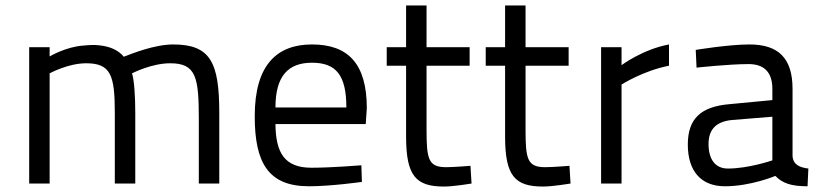

<svg xmlns="http://www.w3.org/2000/svg" viewBox="-20 -673 3015 704"><path d="M162 0V-404C162 -404 229 -441 296 -441C387 -441 401 -396 401 -258V0H476V-260C476 -320 472 -381 464 -404C466 -405 536 -441 604 -441C699 -441 709 -390 709 -237V0H784V-260C784 -445 751 -510 615 -510C546 -510 463 -476 434 -465C414 -489 384 -503 342 -507C326 -509 307 -508 287 -506C222 -502 162 -466 162 -466V-500H87V0Z M1122 -58C1023 -58 991 -113 990 -218H1321L1325 -276C1325 -440 1256 -510 1124 -510C997 -510 914 -437 914 -247C914 -77 963 10 1113 10C1194 10 1307 -6 1307 -6L1305 -67C1305 -67 1197 -58 1122 -58ZM990 -279C990 -396 1038 -443 1124 -443C1211 -443 1250 -399 1250 -279Z M1702 -432V-500H1544V-653H1469V-500H1398V-432H1469V-172C1469 -28 1505 11 1608 11C1643 11 1709 0 1709 0L1705 -65C1705 -65 1644 -60 1616 -60C1550 -60 1544 -90 1544 -199V-432Z M2065 -432V-500H1907V-653H1832V-500H1761V-432H1832V-172C1832 -28 1868 11 1971 11C2006 11 2072 0 2072 0L2068 -65C2068 -65 2007 -60 1979 -60C1913 -60 1907 -90 1907 -199V-432Z M2184 0H2259V-363C2259 -363 2339 -414 2433 -432V-510C2336 -492 2259 -434 2259 -434V-500H2184Z M2886 -347C2886 -460 2834 -510 2728 -510C2651 -510 2531 -490 2531 -490L2534 -425C2534 -425 2652 -438 2725 -438C2780 -438 2812 -410 2812 -347V-306L2654 -291C2551 -282 2502 -239 2502 -143C2502 -45 2551 10 2638 10C2733 10 2823 -28 2823 -28C2849 -1 2881 10 2941 10L2944 -55C2912 -59 2888 -69 2886 -101ZM2812 -245V-85C2812 -85 2725 -55 2649 -55C2604 -55 2578 -87 2578 -145C2578 -196 2603 -227 2664 -233Z"/></svg>

Font: TitilliumText22L
Style: 400 wt
Weight: 400
Designer: Campivisivi
Foundry: Campivisivi
Version: 1.000